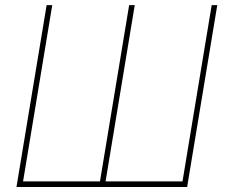

<svg xmlns="http://www.w3.org/2000/svg" viewBox="-20 -748 901 768"><path d="M166.5 -727.5H189L72.3 -22.5H379.9L496.6 -727.5H519L402.3 -22.5H710L826.7 -727.5H849.1L728.5 0H45.9Z"/></svg>

Font: Inter 28pt Thin
Style: Italic
Weight: 250
Italic angle: -9.3988°
Designer: Rasmus Andersson
Foundry: rsms
Version: Version 4.001;git-66647c0bb